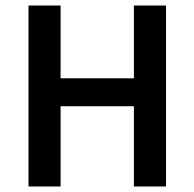

<svg xmlns="http://www.w3.org/2000/svg" viewBox="-20 -674 703 694"><path d="M83 0V-654H199V-391H464V-654H580V0H464V-290H199V0Z"/></svg>

Font: Giro Semibold
Style: Regular
Weight: 600
Designer: Paul D. Hunt
Foundry: Adobe Systems Incorporated
Version: Version 1.000;PS 1.0;hotconv 1.0.88;makeotf.lib2.5.647800